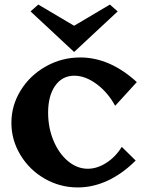

<svg xmlns="http://www.w3.org/2000/svg" viewBox="-20 -817 630 842"><path d="M30 -278Q30 -355 71 -421Q112 -487 181.5 -526Q251 -565 332 -565Q462 -565 580 -457L485 -353Q453 -412 403.5 -448.5Q354 -485 306 -485Q253 -485 222 -441Q191 -397 191 -323Q191 -257 214.5 -200.5Q238 -144 278 -110.5Q318 -77 365 -77Q406 -77 446.5 -103Q487 -129 514 -173L575 -113Q517 -55 452.5 -25Q388 5 321 5Q243 5 176 -33.5Q109 -72 69.5 -137.5Q30 -203 30 -278ZM114 -767 148 -797 305 -704 462 -797 496 -767 305 -589Z"/></svg>

Font: Otomanopee One
Style: Regular
Weight: 400
Designer: Das Ende der Wildnis
Foundry: Gutenberg Labo
Version: Version 3.005